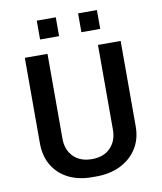

<svg xmlns="http://www.w3.org/2000/svg" viewBox="-95 -948 872 1034"><g transform="rotate(-10 341.5 -431.0)"><path d="M325 10Q250 10 194.5 -18.5Q139 -47 109 -98.5Q79 -150 79 -219V-686H203V-222Q203 -161 240 -123.5Q277 -86 341 -86Q406 -86 442.5 -124Q479 -162 479 -222V-686H603V-219Q603 -150 570.5 -98.5Q538 -47 480.5 -18.5Q423 10 348 10ZM177 -769V-872H281V-769ZM403 -769V-872H506V-769Z"/></g></svg>

Font: Chivo Medium
Style: Regular
Weight: 500
Designer: Hector Gatti
Foundry: Omnibus-Type
Version: Version 2.002